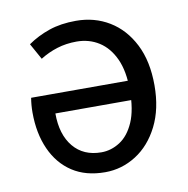

<svg xmlns="http://www.w3.org/2000/svg" viewBox="-64 -560 623 635"><g transform="rotate(-10 248.0 -243.0)"><path d="M240 12Q175 12 130 -17.5Q85 -47 61 -100.5Q37 -154 37 -224Q37 -237 38 -249Q39 -261 41 -273H391V-208H111Q111 -137 145 -96Q179 -55 239 -55Q272 -55 301.5 -74Q331 -93 349 -134Q367 -175 367 -242Q367 -305 348 -346.5Q329 -388 296 -409Q263 -430 221 -430Q186 -430 155.5 -420.5Q125 -411 98 -394L68 -448Q101 -471 140.5 -484.5Q180 -498 231 -498Q293 -498 342.5 -468Q392 -438 421 -381Q450 -324 450 -243Q450 -164 421 -106.5Q392 -49 344 -18.5Q296 12 240 12Z"/></g></svg>

Font: Source Sans 3 ExtraLight
Style: Regular
Weight: 400
Version: Version 3.052;hotconv 1.1.0;makeotfexe 2.6.0